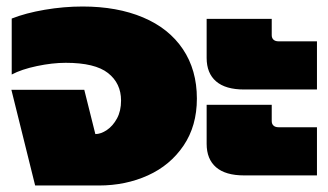

<svg xmlns="http://www.w3.org/2000/svg" viewBox="-20 -570 1009 590"><path d="M15 -294H239L273 -158Q290 -158 308.5 -170.5Q327 -183 339.5 -206Q352 -229 352 -261Q352 -314 312 -345.5Q272 -377 182 -377Q141 -377 93.5 -367Q46 -357 16 -341V-513Q59 -530 117.5 -540Q176 -550 234 -550Q340 -550 419.5 -516.5Q499 -483 542 -419Q585 -355 585 -267Q585 -183 544 -122.5Q503 -62 434.5 -31Q366 0 284 0H88Z M615 -392V-512H815V-462Q815 -453 820.5 -448Q826 -443 836 -443H954V-295H730Q673 -295 644 -320Q615 -345 615 -392ZM615 -128V-248H815V-198Q815 -189 820.5 -184Q826 -179 836 -179H954V-31H730Q673 -31 644 -56Q615 -81 615 -128Z"/></svg>

Font: Prompt Black
Style: Regular
Weight: 900
Designer: Katatrad Team
Foundry: CadsonDemak
Version: Version 1.000